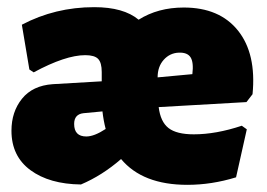

<svg xmlns="http://www.w3.org/2000/svg" viewBox="-20 -504 744 536"><path d="M639 -9Q571 12 503 12Q378 12 318 -60Q265 -14 206 11Q118 10 65 -29Q12 -68 12 -139Q12 -192 41.5 -228.5Q71 -265 127 -269L264 -277V-303Q264 -329 254 -339.5Q244 -350 218 -350Q163 -350 74 -302L62 -310L41 -435Q134 -484 243 -484Q325 -484 367 -449Q421 -483 493 -483Q593 -483 644.5 -418.5Q696 -354 685 -241L668 -219L423 -205Q428 -164 450.5 -146.5Q473 -129 521 -129Q583 -129 655 -153L669 -143ZM479 -357Q454 -356 437 -337Q420 -318 420 -288L517 -297Q521 -330 512 -344Q503 -358 479 -357ZM187 -158Q187 -123 221 -123Q243 -123 275 -144Q269 -167 266 -193L213 -188Q187 -185 187 -158Z"/></svg>

Font: Alegreya Sans Black
Style: Regular
Weight: 900
Designer: Juan Pablo del Peral
Foundry: Huerta Tipografica
Version: Version 2.007